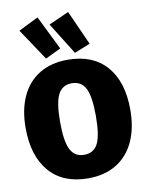

<svg xmlns="http://www.w3.org/2000/svg" viewBox="-107 -1078 903 1174"><g transform="rotate(-10 345.0 -491.5)"><path d="M670 -349Q670 -236 632 -153Q594 -70 521 -25Q448 20 345 20Q189 20 104.5 -77.5Q20 -175 20 -349Q20 -462 58 -544.5Q96 -627 169 -671.5Q242 -716 345 -716Q501 -716 585.5 -619.5Q670 -523 670 -349ZM234 -349Q234 -229 260 -177.5Q286 -126 345 -126Q405 -126 430.5 -177Q456 -228 456 -349Q456 -469 430 -519.5Q404 -570 345 -570Q286 -570 260 -519.5Q234 -469 234 -349ZM209 -1003 313 -792 217 -746 86 -942ZM399 -1003 495 -789 397 -750 274 -947Z"/></g></svg>

Font: Fira Sans Black
Style: Regular
Weight: 900
Designer: Carrois Corporate & Edenspiekermann AG
Foundry: Carrois Corporate GbR & Edenspiekermann AG
Version: Version 4.203